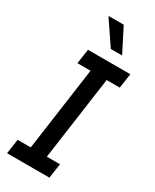

<svg xmlns="http://www.w3.org/2000/svg" viewBox="-226 -954 820 1013"><g transform="rotate(30 183.5 -447.5)"><path d="M354 -597H274L203 -89H283L270 0H12L25 -89H105L176 -597H96L109 -686H367ZM280 -750H211L115 -892L116 -895H206Z"/></g></svg>

Font: Chivo
Style: Italic
Weight: 400
Italic angle: -8.05°
Designer: Hector Gatti
Foundry: Omnibus-Type
Version: Version 1.007